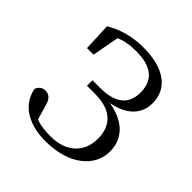

<svg xmlns="http://www.w3.org/2000/svg" viewBox="-152 -638 764 764"><g transform="rotate(45 230.5 -256.0)"><path d="M215 14C351 14 426 -57 426 -138C426 -208 382 -259 289 -275C375 -291 410 -338 410 -395C410 -477 344 -526 227 -526C168 -526 114 -512 65 -483L70 -365H107L128 -479C156 -491 185 -495 219 -495C304 -495 345 -459 346 -393C347 -326 306 -290 219 -290H176V-259H222C317 -259 356 -210 356 -141C356 -62 301 -14 216 -14C185 -14 158 -17 133 -26L115 -88C108 -116 94 -129 73 -129C57 -129 43 -120 37 -102C53 -24 123 14 215 14Z"/></g></svg>

Font: Source Han Serif CN Light
Style: Regular
Weight: 300
Designer: Ryoko NISHIZUKA 西塚涼子 (kana & ideographs); Frank Grießhammer (Latin, Greek & Cyrillic); Wenlong ZHANG 张文龙 (bopomofo); San
Foundry: Adobe
Version: Version 2.003;hotconv 1.1.1;makeotfexe 2.6.0